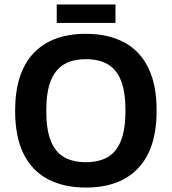

<svg xmlns="http://www.w3.org/2000/svg" viewBox="-20 -831 772 863"><path d="M366 12Q267 12 195.5 -25.5Q124 -63 86 -139.5Q48 -216 48 -333Q48 -504 130.5 -591.5Q213 -679 366 -679Q465 -679 536.5 -641.5Q608 -604 646 -527.5Q684 -451 684 -334Q684 -163 601.5 -75.5Q519 12 366 12ZM366 -102Q425 -102 464.5 -125Q504 -148 524 -199.5Q544 -251 544 -334Q544 -418 524 -468.5Q504 -519 464.5 -542Q425 -565 366 -565Q307 -565 267.5 -541.5Q228 -518 208 -467.5Q188 -417 188 -333Q188 -249 208 -198.5Q228 -148 267.5 -125Q307 -102 366 -102ZM235 -728V-811H499V-728Z"/></svg>

Font: Maven Pro SemiBold
Style: Regular
Weight: 600
Designer: Joe Prince
Foundry: Joe Prince
Version: Version 2.103